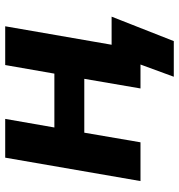

<svg xmlns="http://www.w3.org/2000/svg" viewBox="5 -565 688 738"><g transform="rotate(-90 349.0 -196.0)"><path d="M468 -520 435 -331H228L261 -520H112L22 0H171L208 -216H415L378 0H470L423 128H560L654 -111H546L617 -520Z"/></g></svg>

Font: Fixel Display
Style: Bold Italic
Weight: 700
Italic angle: -10°
Designer: AlfaBravo + MacPaw
Foundry: Kyrylo Tkachov, Marchela Mozhyna, Serhii Makarenko, Maria Weinstein, Zakhar Kryvoshyya
Version: Version 1.210;Glyphs 3.2 (3217)